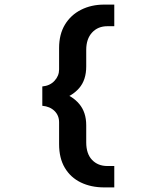

<svg xmlns="http://www.w3.org/2000/svg" viewBox="-20 -718 690 835"><path d="M433 97Q376 97 331.5 75.5Q287 54 262 12Q237 -30 237 -91V-186Q237 -216 217 -235.5Q197 -255 164 -258V-342Q197 -345 217 -366.5Q237 -388 237 -416V-509Q237 -569 262.5 -611Q288 -653 332.5 -675.5Q377 -698 433 -698H477V-604H447Q406 -604 380.5 -576.5Q355 -549 355 -501V-429Q355 -370 324 -334.5Q293 -299 244 -286L245 -316Q294 -302 324.5 -266Q355 -230 355 -173V-99Q355 -49 380.5 -22.5Q406 4 447 4H477V97Z"/></svg>

Font: Azeret Mono Medium
Style: Regular
Weight: 500
Designer: Martin Vácha
Foundry: Displaay
Version: Version 1.002